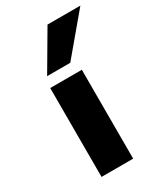

<svg xmlns="http://www.w3.org/2000/svg" viewBox="-194 -860 810 941"><g transform="rotate(-30 211.5 -389.5)"><path d="M93 0V-503H272V0ZM109 -561 237 -779H423L240 -561Z"/></g></svg>

Font: Nunito Sans 7pt Expanded ExtraBold
Style: Regular
Weight: 800
Width: 7
Designer: Vernon Adams
Foundry: Vernon Adams
Version: Version 3.101;gftools[0.9.27]